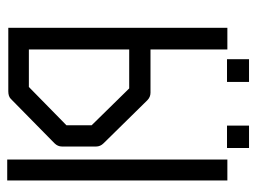

<svg xmlns="http://www.w3.org/2000/svg" viewBox="-109 -650 710 532"><g transform="rotate(90 246.0 -384.0)"><path d="M144 -719H207V-658H144ZM328 -719H390V-658H328ZM422 -659H480V-49H422ZM57 -52V-659H117V-446H237Q249 -446 258 -437L377 -316Q386 -307 386 -295V-201Q386 -189 377 -180L254 -59Q247 -52 233 -52ZM117 -109H221L327 -213V-283L225 -387H117Z"/></g></svg>

Font: IBM 3270 Semi-Condensed
Style: Condensed
Weight: 400
Monospace: yes
Version: Version 2.3.1